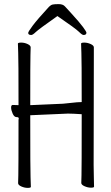

<svg xmlns="http://www.w3.org/2000/svg" viewBox="-20 -907 540 933"><path d="M386 -737Q379 -737 363.5 -752.5Q348 -768 259 -829Q168 -765 153.5 -751Q139 -737 132 -737Q117 -737 117 -747Q117 -753 139 -782.5Q161 -812 218 -874Q227 -883 236 -885Q245 -887 265.5 -887Q286 -887 296 -875.5Q306 -864 324 -845Q367 -798 383.5 -775.5Q400 -753 400 -748Q400 -737 386 -737ZM70 -396V-401Q70 -621 68.5 -649.5Q67 -678 67 -695Q67 -700 83 -700Q99 -700 114 -693Q129 -686 129 -677Q129 -665 128 -639.5Q127 -614 127 -401V-396L286 -403L354 -410L377 -411V-416Q377 -621 375.5 -649.5Q374 -678 374 -695Q374 -700 389.5 -700Q405 -700 420.5 -693Q436 -686 436 -677Q436 -665 436 -640L435 -106Q435 -75 436 -46Q437 -17 437 0Q437 5 422 5Q407 5 391 -2Q375 -9 375 -18Q375 -30 376 -56Q377 -82 377 -347V-352Q334 -355 310 -355L127 -347V-342Q127 -74 128.5 -45Q130 -16 130 1Q130 6 114.5 6Q99 6 83.5 -1Q68 -8 68 -17Q68 -29 69 -55Q70 -81 70 -327H71V-332Q71 -338 60 -338Q49 -338 41.5 -355Q34 -372 34 -384.5Q34 -397 42 -397Z"/></svg>

Font: Moon Stars Kai HW Light
Style: Regular
Weight: 300
Designer: GuiWonder
Version: Version 1.101